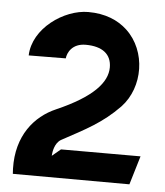

<svg xmlns="http://www.w3.org/2000/svg" viewBox="-46 -631 572 666"><g transform="rotate(5 240.0 -298.5)"><path d="M22 -26 23 -8 429 -7 459 -107H182L152 -82L153 -91C153 -91 156 -127 180 -140C261 -184 318 -212 378 -274C446 -346 445 -472 371 -541C339 -571 294 -590 235 -590C151 -590 45 -517 42 -422L171 -423C173 -443 189 -476 236 -476C294 -476 326 -451 326 -405C326 -353 279 -299 153 -244C79 -212 19 -141 22 -26Z"/></g></svg>

Font: Charger EcoBold
Style: Bold
Weight: 1000
Designer: Jasper
Foundry: Cannot Into Space Fonts
Version: Version 1.1